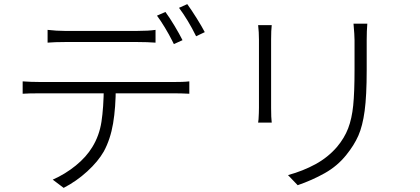

<svg xmlns="http://www.w3.org/2000/svg" viewBox="-20 -865 2040 932"><path d="M293 -715H648Q701 -715 735 -720V-658Q695 -661 648 -661H295Q246 -661 211 -658V-720Q256 -715 293 -715ZM173 -467H827Q844 -467 862.5 -467.5Q881 -468 899 -470V-410Q859 -412 827 -412H173Q118 -412 90 -410V-470Q131 -467 173 -467ZM484 -130Q456 -81 403.5 -33Q351 15 289 47L236 7Q297 -20 348 -61.5Q399 -103 428 -151Q462 -206 472.5 -274Q483 -342 484 -444H542Q542 -343 529 -266Q516 -189 484 -130ZM866 -670 824 -651 816 -667Q801 -697 780.5 -731Q760 -765 742 -789L783 -807Q803 -780 827 -740Q851 -700 866 -670ZM974 -709 932 -689Q893 -768 849 -827L889 -845Q910 -816 935 -776Q960 -736 974 -709Z M1760 -670V-525Q1760 -400 1750 -326.5Q1740 -253 1719.5 -206.5Q1699 -160 1661 -113Q1618 -59 1556.5 -24.5Q1495 10 1425 34L1378 -15Q1451 -35 1511.5 -68Q1572 -101 1616 -152Q1652 -195 1670 -242Q1688 -289 1694.5 -353Q1701 -417 1701 -526V-670Q1701 -693 1696 -750H1763Q1760 -716 1760 -670ZM1296 -673V-341Q1296 -293 1299 -270H1233L1235 -286Q1237 -318 1237 -342V-673Q1237 -709 1233 -743H1299Q1296 -718 1296 -673Z"/></svg>

Font: 寒蝉端黑体 Light
Style: Regular
Weight: 300
Designer: ChillDuanSans {Warren2060}; 
Source Han Sans {Ryoko NISHIZUKA 西塚涼子 (kana, bopomofo & ideographs); Paul D. Hunt (Latin, G
Foundry: ChillType&Adobe
Version: Version 1.300;Glyphs 3.3 (3306)